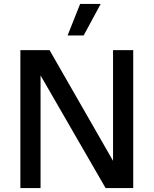

<svg xmlns="http://www.w3.org/2000/svg" viewBox="-20 -960 784 980"><path d="M389 -940H494L407 -779H325ZM84 0V-704H233L557 -139V-704H660V0H519L187 -575V0Z"/></svg>

Font: Prodigy Sans Medium
Style: Regular
Weight: 500
Designer: Wei Huang
Foundry: Wei Huang
Version: Version 1.003; ttfautohint (v1.8.3)